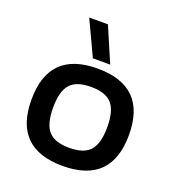

<svg xmlns="http://www.w3.org/2000/svg" viewBox="-129 -803 840 916"><g transform="rotate(20 290.5 -344.5)"><path d="M168 -699H263L339 -522H251ZM43 -237Q43 -484 290 -484Q538 -484 538 -237Q538 10 290 10Q43 10 43 -237ZM428 -237Q428 -319 396.5 -355Q365 -391 290 -391Q216 -391 184.5 -355Q153 -319 153 -237Q153 -154 184.5 -118Q216 -82 290 -82Q365 -82 396.5 -118Q428 -154 428 -237Z"/></g></svg>

Font: Kanit
Style: Regular
Weight: 400
Designer: Katatrad Team
Foundry: Cadson Demak
Version: Version 1.001